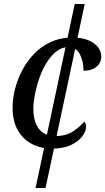

<svg xmlns="http://www.w3.org/2000/svg" viewBox="-20 -734 527 961"><path d="M158 207 354 -714H404L208 207ZM238 10Q185 10 140.5 -13Q96 -36 69.5 -81.5Q43 -127 43 -197Q43 -241 55.5 -289.5Q68 -338 92 -383.5Q116 -429 152 -466Q188 -503 235.5 -524.5Q283 -546 341 -546Q391 -546 423.5 -532Q456 -518 471.5 -496.5Q487 -475 487 -450Q487 -431 476.5 -415Q466 -399 446.5 -389.5Q427 -380 398 -380Q398 -428 379.5 -463Q361 -498 321 -498Q289 -498 262 -476.5Q235 -455 213.5 -420.5Q192 -386 177.5 -344.5Q163 -303 155 -262Q147 -221 147 -189Q147 -125 175 -89Q203 -53 257 -53Q310 -53 345 -76Q380 -99 401 -125Q406 -122 408.5 -115Q411 -108 411 -100Q411 -78 392.5 -52.5Q374 -27 336 -8.5Q298 10 238 10Z"/></svg>

Font: Noto Serif
Style: Italic
Weight: 400
Italic angle: -12°
Designer: Monotype Design Team
Foundry: Monotype Imaging Inc.
Version: Version 2.013